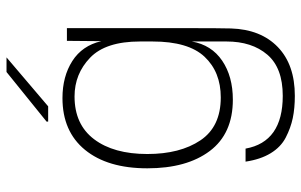

<svg xmlns="http://www.w3.org/2000/svg" viewBox="-192 -552 947 604"><g transform="rotate(-90 282.0 -249.5)"><path d="M496 -141Q496 -31 495 3Q492 97 436.5 150.5Q381 204 283 204Q244 204 213 197.5Q182 191 152 175.5Q122 160 102.5 128Q83 96 76 49H117Q138 166 283 166Q371 166 412.5 117.5Q454 69 454 -11V-120Q443 -58 393.5 -24.5Q344 9 271 9Q164 9 109.5 -63.5Q55 -136 55 -260Q55 -385 113 -456Q171 -527 276 -527Q344 -527 392.5 -496Q441 -465 455 -405L456 -513H496ZM100 -260Q100 -157 143 -93Q186 -29 278 -29Q358 -29 406 -80Q454 -131 454 -244V-283Q454 -391 403 -440Q352 -489 281 -489Q193 -489 146.5 -427.5Q100 -366 100 -260ZM202 -572V-577L358 -703H404L250 -572Z"/></g></svg>

Font: Nacelle UltraLight
Style: Regular
Weight: 200
Designer: Sora Sagano
Foundry: Sora Sagano
Version: Version 1.000;FEAKit 1.0